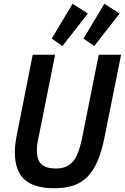

<svg xmlns="http://www.w3.org/2000/svg" viewBox="-20 -989 664 1021"><path d="M273 -698 186 -263Q181 -243 178.5 -225Q176 -207 176 -192Q176 -137 201 -115Q226 -93 277 -93Q305 -93 327 -101Q349 -109 366 -128Q383 -147 395.5 -179.5Q408 -212 418 -262L505 -698H624L536 -260Q521 -184 498.5 -132Q476 -80 444 -48Q412 -16 369 -2Q326 12 268 12Q163 12 111 -33.5Q59 -79 59 -181Q59 -204 62.5 -229.5Q66 -255 72 -285L154 -698ZM312 -744 255 -784 366 -969 447 -917ZM481 -744 424 -784 535 -969 616 -917Z"/></svg>

Font: IBM Plex Sans Condensed SemiBold
Style: Italic
Weight: 600
Width: 3
Italic angle: -11°
Designer: Mike Abbink, Paul van der Laan, Pieter van Rosmalen
Foundry: Bold Monday
Version: Version 1.3